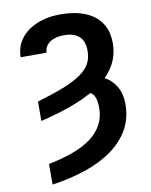

<svg xmlns="http://www.w3.org/2000/svg" viewBox="-101 -811 865 1097"><g transform="rotate(-10 332.0 -262.0)"><path d="M113.8 -156.2V-268.6Q204.6 -295.4 267.6 -320.3Q330.6 -345.2 369.4 -372.1Q408.2 -398.9 425.8 -430.9Q443.4 -462.9 443.4 -503.9Q443.4 -561 413.8 -588.6Q384.3 -616.2 326.2 -616.2Q291 -616.2 265.1 -606.2Q239.3 -596.2 225.1 -577.9Q210.9 -559.6 210.9 -535.2H60.5Q60.5 -595.7 94.5 -641.1Q128.4 -686.5 188.7 -711.9Q249 -737.3 326.2 -737.3Q407.2 -737.3 467 -713.6Q526.9 -689.9 559.8 -642.3Q592.8 -594.7 592.8 -523.4Q592.8 -458 563.5 -402.8Q534.2 -347.7 474.4 -302.5Q414.6 -257.3 324.7 -221.2Q234.9 -185.1 113.8 -156.2ZM367.7 -277.3 399.9 -364.3Q461.4 -361.3 507.1 -337.6Q552.7 -314 578.1 -271.2Q603.5 -228.5 603.5 -168Q603.5 -86.9 567.9 -23.2Q532.2 40.5 467 87.9Q401.9 135.3 312 166.3Q222.2 197.3 113.8 212.9V93.3Q193.4 77.6 256.1 54.7Q318.8 31.7 362.5 -0.7Q406.2 -33.2 429.2 -76.2Q452.1 -119.1 452.1 -172.9Q452.1 -226.6 433.6 -250.5Q415 -274.4 367.7 -277.3Z"/></g></svg>

Font: Inter 17pt
Style: Bold
Weight: 700
Version: Version 4.001;git-66647c0bb